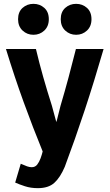

<svg xmlns="http://www.w3.org/2000/svg" viewBox="-20 -791 570 999"><path d="M234 -691Q234 -729 210.5 -750Q187 -771 154 -771Q121 -771 97.5 -750Q74 -729 74 -691Q74 -654 97.5 -632Q121 -610 154 -610Q187 -610 210.5 -632Q234 -654 234 -691ZM456 -691Q456 -729 432.5 -750Q409 -771 376 -771Q343 -771 319.5 -750Q296 -729 296 -691Q296 -654 319.5 -632Q343 -610 376 -610Q409 -610 432.5 -632Q456 -654 456 -691ZM519 -536H375Q356 -460 336.5 -387.5Q317 -315 295 -241Q288 -215 282 -189.5Q276 -164 273 -156Q269 -169 263.5 -191Q258 -213 250 -241Q226 -316 205 -390Q184 -464 167 -536H11Q55 -392 103.5 -258.5Q152 -125 202 -3Q198 14 191 33Q184 52 173.5 65.5Q163 79 145 79Q134 79 121 74.5Q108 70 88 61L59 159Q79 168 109.5 178Q140 188 177 188Q232 188 262.5 160.5Q293 133 317 77Q371 -67 421 -218.5Q471 -370 519 -536Z"/></svg>

Font: Repo Bold
Style: Bold
Weight: 700
Designer: Stefan Peev
Foundry: Context Ltd
Version: Version 1.502